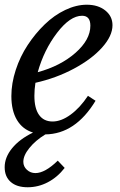

<svg xmlns="http://www.w3.org/2000/svg" viewBox="-34 -560 510 814"><path d="M210.9 121.1 240.2 151.9Q209.5 191.4 168.9 212.6Q128.4 233.9 83 233.9Q37.1 233.9 11.5 211.4Q-14.2 189 -14.2 148.9Q-14.2 106.9 17.3 68.4Q48.8 29.8 106 2Q61.5 -11.7 37.8 -51.5Q14.2 -91.3 14.2 -152.8Q14.2 -206.5 32.7 -263.4Q51.3 -320.3 83.3 -368.9Q115.2 -417.5 155.5 -456.5Q195.8 -495.6 242.7 -517.8Q289.6 -540 334 -540Q381.8 -540 412.4 -515.6Q442.9 -491.2 442.9 -453.1Q442.9 -407.7 398.7 -358.4Q354.5 -309.1 279.1 -268.8Q203.6 -228.5 116.2 -209Q111.8 -180.7 111.8 -153.8Q111.8 -100.6 131.6 -72.8Q151.4 -44.9 189 -44.9Q225.6 -44.9 265.4 -74Q305.2 -103 338.9 -153.8L371.1 -132.8Q285.6 8.3 158.2 9.8Q116.2 35.6 90.6 67.4Q64.9 99.1 64.9 126Q64.9 146 80.1 159.9Q95.2 173.8 116.2 173.8Q156.7 173.8 210.9 121.1ZM314 -493.2Q263.2 -493.2 207.8 -420.7Q152.3 -348.1 126 -253.9Q222.7 -280.3 285.9 -335.9Q349.1 -391.6 349.1 -451.2Q349.1 -493.2 314 -493.2Z"/></svg>

Font: Libre Baskerville
Style: Italic
Weight: 400
Designer: Pablo Impallari, Rodrigo Fuenzalida
Foundry: Pablo Impallari, Rodrigo Fuenzalida
Version: Version 1.000